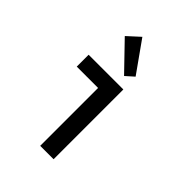

<svg xmlns="http://www.w3.org/2000/svg" viewBox="-224 -898 1010 1010"><g transform="rotate(45 281.0 -393.0)"><path d="M258.8 0V-519H358.4V0ZM100.1 -430.7V-519H358.4V-430.7ZM311 -571.8 165 -723.1 233.4 -785.6 356.4 -612.3Z"/></g></svg>

Font: Reddit Mono Medium
Style: Regular
Weight: 500
Monospace: yes
Designer: Stephen Hutchings
Foundry: Reddit
Version: Version 1.014